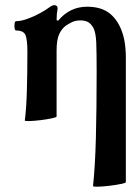

<svg xmlns="http://www.w3.org/2000/svg" viewBox="-20 -451 542 743"><path d="M340 269Q348 195 351 84.5Q354 -26 354 -173Q354 -249 352.5 -286Q351 -323 342 -342Q332 -360 320 -366Q308 -372 292 -372Q272 -372 259 -365.5Q246 -359 235 -352Q218 -339 208.5 -317.5Q199 -296 199 -255V0Q199 3 180 7Q161 11 136.5 14Q112 17 93.5 17.5Q75 18 76 15Q82 -30 84 -100.5Q86 -171 86 -252Q86 -298 78.5 -315.5Q71 -333 42 -333Q38 -333 36.5 -342Q35 -351 36.5 -360Q38 -369 42 -369Q61 -369 86 -378Q111 -387 134 -399.5Q157 -412 170 -422Q177 -427 181.5 -429Q186 -431 190 -431Q203 -431 203 -418Q201 -408 200 -397.5Q199 -387 199 -373L205 -371Q250 -425 317 -425Q364 -425 394.5 -406Q425 -387 444 -348Q456 -323 461.5 -293.5Q467 -264 467 -227V254Q467 257 447.5 261Q428 265 403 268Q378 271 359 271.5Q340 272 340 269Z"/></svg>

Font: Junicode VF
Style: Regular
Weight: 400
Designer: Peter S. Baker
Version: Version 2.213